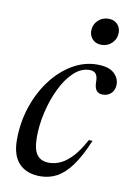

<svg xmlns="http://www.w3.org/2000/svg" viewBox="-80 -730 549 791"><g transform="rotate(10 194.5 -334.0)"><path d="M269.5 -456.5Q234.5 -456.5 204 -428Q173.5 -399.5 151 -353.2Q128.5 -307 115.8 -252.8Q103 -198.5 103 -147.5Q103 -95 119.8 -73Q136.5 -51 170.5 -51Q194.5 -51 218.8 -62.2Q243 -73.5 267.5 -100Q292 -126.5 316 -171.5L331.5 -171Q302.5 -101.5 273 -62Q243.5 -22.5 212 -6.2Q180.5 10 144.5 10Q87 10 55.5 -23Q24 -56 24 -121.5Q24 -194 45.8 -259.2Q67.5 -324.5 105.5 -375Q143.5 -425.5 193 -454.8Q242.5 -484 297 -484Q344.5 -484 366.8 -464Q389 -444 389 -416.5Q389 -395 375.5 -380.5Q362 -366 338.5 -366Q321.5 -366 312.8 -377.5Q304 -389 304 -412.5Q304 -436 295.5 -446.2Q287 -456.5 269.5 -456.5ZM298.5 -567Q275 -567 261.2 -581.8Q247.5 -596.5 247.5 -616.5Q247.5 -642.5 265.5 -660.2Q283.5 -678 309.5 -678Q333.5 -678 347 -663.5Q360.5 -649 360.5 -628.5Q360.5 -602.5 342.5 -584.8Q324.5 -567 298.5 -567Z"/></g></svg>

Font: Newsreader 48pt
Style: Italic
Weight: 400
Italic angle: -17°
Version: Version 1.003